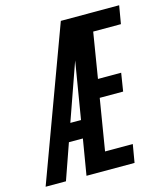

<svg xmlns="http://www.w3.org/2000/svg" viewBox="-140 -819 775 903"><g transform="rotate(-15 247.5 -367.5)"><path d="M-30 0 241 -735H525L510 -647H375L339 -426H452L438 -338H324L283 -88H418L403 0H169L198 -174H130L69 0ZM160 -260H212L258 -538Q254 -526 249.5 -514Q245 -502 241 -490Z"/></g></svg>

Font: Iosevka SS04 Semibold
Style: Italic
Weight: 600
Italic angle: -9°
Monospace: yes
Designer: Belleve Invis
Foundry: Belleve Invis
Version: Version 19.0.0; ttfautohint (v1.8.4)